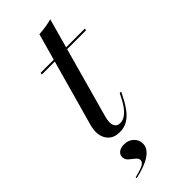

<svg xmlns="http://www.w3.org/2000/svg" viewBox="-244 -590 834 834"><g transform="rotate(-45 173.5 -172.5)"><path d="M136.3 11.3Q91.9 11.3 73 -21Q54 -53.2 68.5 -104L189.5 -537.1Q209.7 -537.9 229.8 -541.1Q250 -544.4 268.5 -549.2L139.5 -83.9Q129.8 -50 137.1 -32.7Q144.4 -15.3 165.3 -15.3Q185.5 -15.3 204.4 -31.9Q223.4 -48.4 241.1 -81.5L255.6 -109.7H264.5L245.2 -71.8Q234.7 -53.2 220.2 -33.9Q205.6 -14.5 185.1 -1.6Q164.5 11.3 136.3 11.3ZM72.6 -405.6 75 -414.5H346.8L344.4 -405.6ZM46.8 204 45.2 198.4Q86.3 188.7 100 180.2Q113.7 171.8 113.7 160.5Q113.7 149.2 102 140.3Q90.3 131.5 78.2 121Q66.1 110.5 66.1 94.4Q66.1 79.8 78.2 70.6Q90.3 61.3 110.5 61.3Q137.1 61.3 154.4 77.4Q171.8 93.5 171.8 117.7Q171.8 146.8 139.5 169Q107.3 191.1 46.8 204Z"/></g></svg>

Font: Playfair 144pt
Style: Italic
Weight: 400
Italic angle: -15.6°
Designer: Claus Eggers Sørensen
Foundry: Claus Eggers Sørensen
Version: Version 2.001;gftools[0.9.30]